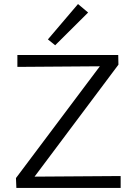

<svg xmlns="http://www.w3.org/2000/svg" viewBox="-20 -930 659 950"><path d="M253 -706 217 -735 366 -910 416 -868ZM577 -59V0H61L59 -49L474 -602L66 -599V-658H565L566 -610L151 -56Z"/></svg>

Font: Ysabeau Infant
Style: Regular
Weight: 400
Designer: Christian Thalmann (Catharsis Fonts)
Version: Version 0.003